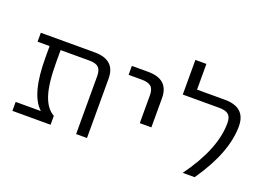

<svg xmlns="http://www.w3.org/2000/svg" viewBox="-100 -945 1661 1200"><g transform="rotate(20 731.0 -345.0)"><path d="M550.8 0H478.5V-384.8Q478.5 -425.8 460.4 -442.9Q442.4 -460 398.4 -460H208V-382.8Q208 -236.3 233.4 -161.1Q258.8 -85.9 308.6 -59.6V0H54.7V-59.6H220.7V-61.5Q134.8 -139.6 134.8 -382.8V-460H54.7V-519.5H413.1Q550.8 -519.5 550.8 -394.5Z M660.2 -460V-519.5H768.6Q906.2 -519.5 906.2 -394.5V-200.2H829.1V-384.8Q829.1 -425.8 810.1 -442.9Q791 -460 747.1 -460Z M1278.3 -519.5Q1417 -519.5 1418 -394.5Q1418 -216.8 1266.6 0H1187.5Q1343.8 -214.8 1343.8 -387.7Q1343.8 -426.8 1325.2 -443.4Q1306.6 -460 1262.7 -460H1020.5V-690.4H1093.8V-519.5Z"/></g></svg>

Font: Mgen+ 1c regular
Style: Regular
Weight: 400
Designer: [Source Han Sans]
Ryoko NISHIZUKA  (kana & ideographs); Paul D. Hunt (Latin, Greek & Cyrillic); Wenlong ZHANG  (bopomofo
Version: Version 1.059.20150602